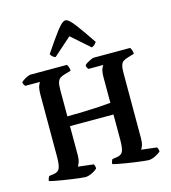

<svg xmlns="http://www.w3.org/2000/svg" viewBox="-137 -1084 1064 1194"><g transform="rotate(-15 395.0 -487.0)"><path d="M264 0Q256 0 234 -2.5Q212 -5 182.5 -9Q153 -13 123 -18Q93 -23 69.5 -27.5Q46 -32 38 -35Q38 -44 41.5 -52.5Q45 -61 48 -65L77 -69Q108 -73 117 -95.5Q126 -118 126 -172V-564Q126 -606 133.5 -624Q141 -642 144 -645H49Q46 -648 42 -655Q38 -662 37 -671Q43 -678 55 -685.5Q67 -693 79.5 -698.5Q92 -704 98 -704H333Q337 -699 341.5 -687.5Q346 -676 346 -663L302 -650Q288 -646 276.5 -639Q265 -632 259 -615.5Q253 -599 253 -564V-394Q299 -394 353 -395.5Q407 -397 455 -400Q503 -403 533 -406V-564Q533 -607 540.5 -624.5Q548 -642 552 -645H457Q453 -648 449 -655Q445 -662 445 -671Q450 -678 462.5 -685.5Q475 -693 487.5 -698.5Q500 -704 506 -704H740Q744 -699 748.5 -688Q753 -677 753 -663L710 -650Q694 -645 682.5 -638Q671 -631 665.5 -614Q660 -597 660 -564V-144Q660 -117 654 -99Q648 -81 642 -75L742 -63Q744 -60 747 -52Q750 -44 750 -35Q735 -21 712 -10.5Q689 0 671 0Q664 0 641.5 -2.5Q619 -5 589.5 -9Q560 -13 530 -18Q500 -23 477 -27.5Q454 -32 446 -35Q446 -45 449 -53Q452 -61 455 -65L484 -69Q514 -73 523.5 -94Q533 -115 533 -172V-331H253V-144Q253 -117 246.5 -99Q240 -81 235 -75L335 -63Q337 -60 339.5 -52.5Q342 -45 342 -35Q328 -21 305 -10.5Q282 0 264 0ZM278 -769Q267 -772 258.5 -780Q250 -788 247 -796Q298 -872 336 -923Q374 -974 395 -974Q416 -974 454 -923Q492 -872 543 -796Q539 -789 530.5 -780.5Q522 -772 511 -769L394 -872Z"/></g></svg>

Font: Texturina 72pt
Style: Bold
Weight: 700
Designer: Guillermo Torres Carreño
Foundry: Omnibus-Type
Version: Version 1.002; ttfautohint (v1.8.3)